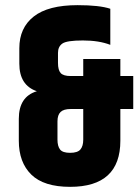

<svg xmlns="http://www.w3.org/2000/svg" viewBox="-20 -719 544 745"><path d="M497 -424V-296H447V-173Q447 6 252 6Q150 6 101.5 -41.5Q53 -89 53 -173V-258Q53 -344 123 -365Q55 -388 55 -472V-532Q55 -611 111 -655Q167 -699 281 -699Q366 -699 408 -685V-545Q364 -562 301.5 -562Q239 -562 222 -550Q205 -538 205 -514V-475Q205 -447 215.5 -435.5Q226 -424 254 -424H303V-490H447V-424ZM303 -177V-296H254Q227 -296 215 -284.5Q203 -273 203 -248V-177Q203 -152 213 -139Q223 -126 252 -126Q281 -126 292 -139Q303 -152 303 -177Z"/></svg>

Font: Khand
Style: Bold
Weight: 700
Designer: Devanagari: Sanchit Sawaria, Jyotish Sonowal; Latin: Satya Rajpurohit
Foundry: Indian Type Foundry
Version: Version 1.101;PS 1.0;hotconv 1.0.78;makeotf.lib2.5.61930; tt